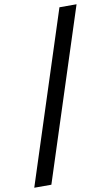

<svg xmlns="http://www.w3.org/2000/svg" viewBox="-126 -791 607 1050"><g transform="rotate(-10 177.0 -266.0)"><path d="M71 208H-24L283 -740H378Z"/></g></svg>

Font: Voces
Style: Regular
Weight: 400
Designer: Ana Paula Megda, Pablo Ugerman
Foundry: Ana Paula Megda, Pablo Ugerman
Version: Version 1.003